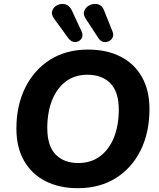

<svg xmlns="http://www.w3.org/2000/svg" viewBox="-20 -976 836 1007"><path d="M388 11Q291 11 218.5 -26Q146 -63 106 -133Q66 -203 66 -302Q66 -423 112.5 -516.5Q159 -610 243 -663Q327 -716 442 -716Q540 -716 612.5 -679Q685 -642 724.5 -572Q764 -502 764 -404Q764 -282 718 -188.5Q672 -95 587.5 -42Q503 11 388 11ZM391 -121Q458 -121 505.5 -157Q553 -193 578 -256Q603 -319 603 -401Q603 -494 559 -539Q515 -584 439 -584Q372 -584 325 -548.5Q278 -513 253 -450Q228 -387 228 -304Q228 -211 271.5 -166Q315 -121 391 -121ZM497 -775 430 -877Q414 -901 422.5 -920.5Q431 -940 451.5 -949.5Q472 -959 494 -953.5Q516 -948 526 -921L570 -811Q577 -794 571 -780.5Q565 -767 551.5 -760Q538 -753 523 -756Q508 -759 497 -775ZM338 -776 264 -878Q247 -901 254 -920Q261 -939 280.5 -949Q300 -959 322 -953.5Q344 -948 357 -921L408 -811Q418 -789 407 -773Q396 -757 375.5 -755.5Q355 -754 338 -776Z"/></svg>

Font: Nunito ExtraBold
Style: Italic
Weight: 800
Italic angle: -9°
Designer: Vernon Adams
Foundry: Vernon Adams
Version: Version 3.601; ttfautohint (v1.8.2.53-6de2)